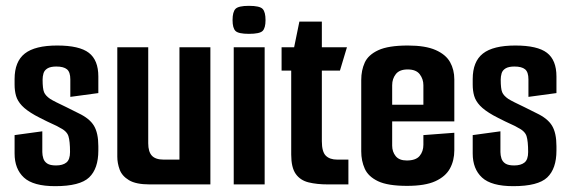

<svg xmlns="http://www.w3.org/2000/svg" viewBox="-20 -632 1957 658"><path d="M169 6Q94 6 62 -23.5Q30 -53 30 -106V-169L125 -182V-111Q125 -100 128.5 -89Q132 -78 142 -71.5Q152 -65 172 -65Q195 -65 207.5 -75Q220 -85 220 -111Q220 -148 214.5 -165.5Q209 -183 184 -195Q176 -200 164.5 -205Q153 -210 141 -216Q129 -222 118 -227.5Q107 -233 100 -237Q70 -254 55 -270Q40 -286 35 -303.5Q30 -321 30 -342V-361Q30 -421 65 -448.5Q100 -476 176 -476Q252 -476 284.5 -451Q317 -426 317 -370V-313L221 -300V-360Q221 -385 209.5 -394.5Q198 -404 173 -404Q153 -404 142.5 -397.5Q132 -391 129 -380.5Q126 -370 126 -359Q126 -328 131 -316Q136 -304 152 -293Q160 -288 174 -281Q188 -274 207 -265Q226 -256 249 -244Q287 -226 302 -201Q317 -176 317 -131V-116Q317 -54 285.5 -24Q254 6 169 6Z M493 0Q446 0 422 -14.5Q398 -29 390 -51Q382 -73 382 -95V-470H488V-141Q488 -112 500.5 -98.5Q513 -85 541 -85H595V-470H701V0Z M781 0V-470H887V0ZM833 -516Q797 -516 787 -526Q777 -536 777 -563Q777 -591 787 -601.5Q797 -612 833 -612Q870 -612 880 -601.5Q890 -591 890 -563Q890 -536 880 -526Q870 -516 833 -516Z M1104 0Q1066 0 1037.5 -7Q1009 -14 993.5 -36Q978 -58 978 -102V-390H945V-470H988L1006 -558H1083V-470H1169L1145 -390H1083V-148Q1083 -112 1096.5 -98.5Q1110 -85 1136 -85H1174V0Z M1375 5Q1309 5 1275.5 -11Q1242 -27 1230 -54Q1218 -81 1218 -113V-358Q1218 -391 1230 -417.5Q1242 -444 1276.5 -460Q1311 -476 1378 -476Q1438 -476 1473 -460.5Q1508 -445 1522.5 -419Q1537 -393 1537 -360V-266L1431 -259V-340Q1431 -361 1418.5 -377.5Q1406 -394 1377 -394Q1349 -394 1336.5 -378Q1324 -362 1324 -340V-133Q1324 -112 1336 -97Q1348 -82 1374 -82Q1405 -82 1418 -97.5Q1431 -113 1431 -136V-169L1537 -177V-117Q1537 -82 1522 -54.5Q1507 -27 1472 -11Q1437 5 1375 5ZM1230 -216V-273H1537V-216Z M1739 6Q1664 6 1632 -23.5Q1600 -53 1600 -106V-169L1695 -182V-111Q1695 -100 1698.5 -89Q1702 -78 1712 -71.5Q1722 -65 1742 -65Q1765 -65 1777.5 -75Q1790 -85 1790 -111Q1790 -148 1784.5 -165.5Q1779 -183 1754 -195Q1746 -200 1734.5 -205Q1723 -210 1711 -216Q1699 -222 1688 -227.5Q1677 -233 1670 -237Q1640 -254 1625 -270Q1610 -286 1605 -303.5Q1600 -321 1600 -342V-361Q1600 -421 1635 -448.5Q1670 -476 1746 -476Q1822 -476 1854.5 -451Q1887 -426 1887 -370V-313L1791 -300V-360Q1791 -385 1779.5 -394.5Q1768 -404 1743 -404Q1723 -404 1712.5 -397.5Q1702 -391 1699 -380.5Q1696 -370 1696 -359Q1696 -328 1701 -316Q1706 -304 1722 -293Q1730 -288 1744 -281Q1758 -274 1777 -265Q1796 -256 1819 -244Q1857 -226 1872 -201Q1887 -176 1887 -131V-116Q1887 -54 1855.5 -24Q1824 6 1739 6Z"/></svg>

Font: Smooch Sans Thin
Style: Bold
Weight: 700
Version: Version 1.010